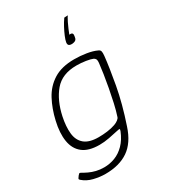

<svg xmlns="http://www.w3.org/2000/svg" viewBox="-208 -795 906 1030"><g transform="rotate(-30 244.5 -280.0)"><path d="M45 -242Q60 -308 88.5 -361.5Q117 -415 167 -446.5Q217 -478 295 -478Q333 -478 370 -472Q407 -466 432 -454Q442 -450 444.5 -441Q447 -432 445 -413Q438 -346 419.5 -244Q401 -142 361 -24Q333 62 277 100.5Q221 139 134 139Q100 139 63 130Q26 121 0 98Q-5 93 -5 91Q-5 89 -4 87Q-2 84 0.5 80.5Q3 77 5.5 73.5Q8 70 11 68Q13 65 16 65Q19 65 20 66Q37 76 56 85Q75 94 97.5 99.5Q120 105 146 105Q181 105 213.5 92.5Q246 80 273 52.5Q300 25 318 -19Q318 -21 319 -22.5Q320 -24 320 -26Q322 -33 316.5 -32.5Q311 -32 303 -30Q277 -24 245.5 -18Q214 -12 185 -12Q118 -12 82 -40.5Q46 -69 37.5 -121Q29 -173 45 -242ZM88 -244Q76 -187 80.5 -143Q85 -99 114 -74.5Q143 -50 201 -50Q228 -50 255 -53.5Q282 -57 305 -65Q319 -70 329.5 -78Q340 -86 342 -94Q353 -127 362 -167.5Q371 -208 379 -250.5Q387 -293 392.5 -330Q398 -367 401 -394Q402 -401 401 -411Q400 -421 388 -428Q375 -434 346.5 -438.5Q318 -443 289 -443Q200 -443 153.5 -388Q107 -333 88 -244ZM304 -578Q306 -591 315 -612.5Q324 -634 336 -656.5Q348 -679 359 -694Q360 -697 362 -698Q364 -698 371.5 -698.5Q379 -699 384 -699Q383 -698 382.5 -696.5Q382 -695 379 -692Q374 -684 366 -667.5Q358 -651 351 -634.5Q344 -618 339 -605Q354 -607 358 -600.5Q362 -594 359 -582Q358 -570 352 -563.5Q346 -557 330 -555Q315 -554 308.5 -559.5Q302 -565 304 -578Z"/></g></svg>

Font: Glory Thin ExtraLight
Style: Italic
Weight: 250
Italic angle: -12°
Version: Version 1.011